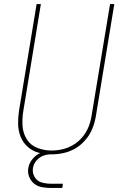

<svg xmlns="http://www.w3.org/2000/svg" viewBox="-20 -755 616 949"><path d="M234 8Q265 8 296 1Q327 -6 355 -23Q383 -40 404.5 -66Q426 -92 437.5 -121.5Q449 -151 454 -182L545 -735H524L433 -185Q429 -157 418.5 -130Q408 -103 389 -79.5Q370 -56 344 -40Q318 -24 290 -17.5Q262 -11 234 -11Q198 -11 164.5 -24Q131 -37 112.5 -66.5Q94 -96 91.5 -132.5Q89 -169 95 -205L182 -735H161L74 -208Q69 -175 69.5 -142.5Q70 -110 81.5 -80.5Q93 -51 116 -30Q139 -9 170 -0.5Q201 8 234 8ZM231 174H288L291 153H231Q207 153 185 146.5Q163 140 151 119.5Q139 99 143 75Q146 56 159.5 39.5Q173 23 192 15.5Q211 8 230 8V-10Q206 -10 182 0Q158 10 141 30.5Q124 51 120 75Q116 98 124 118.5Q132 139 148.5 152.5Q165 166 187 170Q209 174 231 174Z"/></svg>

Font: Iosevka Sparkle Thin Oblique
Style: Regular
Weight: 100
Italic angle: -9°
Designer: Belleve Invis
Foundry: Belleve Invis
Version: Version 4.5.0; ttfautohint (v1.8.3)